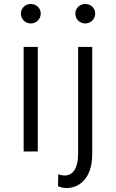

<svg xmlns="http://www.w3.org/2000/svg" viewBox="-20 -762 583 966"><path d="M99 0H170V-526H99ZM135 -644C163 -644 185 -666 185 -694C185 -721 163 -742 135 -742C107 -742 85 -721 85 -693C85 -666 107 -644 135 -644ZM273 114 272 175C285 181 300 184 316 184C374 184 444 140 444 14V-526H373V10C373 90 343 121 306 121C296 121 284 119 273 114ZM409 -644C437 -644 459 -666 459 -694C459 -721 437 -742 409 -742C381 -742 359 -721 359 -693C359 -666 381 -644 409 -644Z"/></svg>

Font: Chess Sans
Style: Regular
Weight: 400
Designer: Wolf Bōese
Foundry: Wolf Bōese
Version: Version 7.223;Glyphs 3.3 (3306)